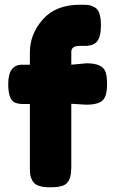

<svg xmlns="http://www.w3.org/2000/svg" viewBox="-20 -795 490 816"><path d="M348 -526Q417 -526 429 -488Q435 -469 435 -438Q435 -407 428.5 -388.5Q422 -370 408 -362Q387 -350 347 -350L283 -354V-86Q283 -48 273.5 -29.5Q264 -11 244.5 -5Q225 1 194 1Q163 1 144.5 -5.5Q126 -12 118 -26.5Q110 -41 108.5 -53Q107 -65 107 -88V-353H71Q45 -355 34 -365Q15 -384 15 -438Q15 -520 74 -520H107V-573Q107 -650 162 -712.5Q217 -775 321 -775Q344 -775 355.5 -773.5Q367 -772 382 -764Q409 -751 409 -687Q409 -639 392 -618Q378 -602 348 -600Q339 -600 320 -600Q283 -600 283 -575V-520Z"/></svg>

Font: Fredoka One
Style: Regular
Weight: 400
Version: Version 1.001;April 7, 2020;FontCreator 12.0.0.2522 64-bit